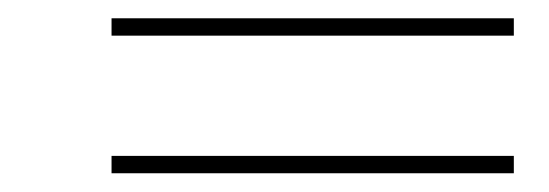

<svg xmlns="http://www.w3.org/2000/svg" viewBox="-20 -490 600 210"><path d="M102 -470V-451H542V-470ZM102 -319.5V-300.5H542V-319.5Z"/></svg>

Font: Bodoni* 11pt
Style: Bold Italic
Weight: 700
Italic angle: -13°
Version: Version 2.3